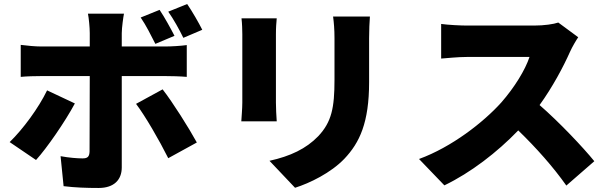

<svg xmlns="http://www.w3.org/2000/svg" viewBox="-20 -868 3040 954"><path d="M773 -819 679 -781C706 -742 731 -691 752 -650L847 -690C829 -725 798 -782 773 -819ZM910 -848 816 -810C843 -772 871 -721 891 -680L985 -720C968 -754 936 -810 910 -848ZM352 -354 214 -419C172 -332 95 -227 28 -162L159 -73C212 -131 304 -264 352 -354ZM788 -424 656 -352C702 -291 771 -172 816 -82L958 -160C918 -233 838 -360 788 -424ZM83 -645V-486C112 -489 156 -490 186 -490H426L425 -115C424 -89 415 -81 390 -81C366 -81 323 -84 281 -92L296 57C352 64 410 66 470 66C547 66 585 25 585 -36V-490H801C830 -490 874 -489 908 -486V-644C880 -640 831 -637 800 -637H585V-703C585 -730 593 -786 596 -800H417C421 -781 426 -732 426 -704V-637H186C155 -637 114 -641 83 -645Z M1818 -786H1635C1639 -756 1642 -722 1642 -678C1642 -630 1642 -528 1642 -471C1642 -333 1628 -262 1561 -191C1501 -129 1423 -92 1319 -69L1446 65C1519 42 1624 -9 1691 -79C1767 -159 1814 -259 1814 -460C1814 -516 1814 -620 1814 -678C1814 -722 1816 -756 1818 -786ZM1355 -777H1180C1183 -752 1184 -717 1184 -698C1184 -646 1184 -424 1184 -359C1184 -328 1180 -285 1179 -265H1355C1353 -291 1351 -333 1351 -358C1351 -422 1351 -646 1351 -698C1351 -734 1353 -752 1355 -777Z M2853 -683 2754 -756C2731 -748 2684 -741 2634 -741C2586 -741 2360 -741 2300 -741C2271 -741 2207 -744 2172 -749V-577C2200 -579 2255 -585 2300 -585C2348 -585 2566 -585 2611 -585C2590 -521 2536 -433 2471 -359C2382 -260 2224 -137 2062 -78L2188 53C2319 -10 2450 -111 2555 -220C2645 -133 2730 -37 2794 54L2933 -67C2878 -135 2758 -262 2661 -346C2726 -436 2779 -536 2812 -610C2823 -635 2844 -670 2853 -683Z"/></svg>

Font: Noto Sans TC Black
Style: Regular
Weight: 900
Designer: Ryoko NISHIZUKA 西塚涼子 (kana, bopomofo & ideographs); Paul D. Hunt (Latin, Greek & Cyrillic); Sandoll Communications 산돌커뮤니
Foundry: Adobe
Version: Version 2.004;hotconv 1.0.118;makeotfexe 2.5.65603